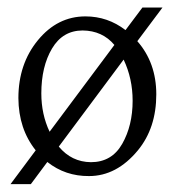

<svg xmlns="http://www.w3.org/2000/svg" viewBox="-20 -442 454 499"><path d="M350.1 -422.4H402.3L336.9 -335Q386.2 -278.8 386.2 -196.8Q386.2 -109.4 338.4 -51.3Q283.2 15.6 211.4 15.6Q149.9 16.1 103 -21L60.1 36.6H7.3L72.8 -51.3Q28.3 -106.9 27.8 -187Q27.8 -275.9 78.6 -337.6Q129.4 -399.4 202.1 -399.4Q259.8 -399.4 306.2 -363.8ZM216.3 -20.5Q270.5 -20.5 297.6 -68.1Q324.7 -115.7 324.7 -180.2Q324.7 -237.8 301.3 -287.1L132.8 -61Q166 -21 216.3 -20.5ZM194.8 -362.8Q143.1 -362.8 115.2 -315.9Q87.4 -269 87.4 -199.2Q87.4 -145 108.9 -99.6L277.3 -325.2Q246.1 -362.3 194.8 -362.8Z"/></svg>

Font: Lancelot
Style: Regular
Weight: 400
Designer: Marion Kadi
Foundry: Marion Kadi, Anton Koovit
Version: 1.004